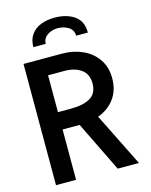

<svg xmlns="http://www.w3.org/2000/svg" viewBox="-136 -1023 871 1109"><g transform="rotate(-15 300.0 -468.5)"><path d="M58 -725H290Q355 -725 410.2 -700.2Q465.5 -675.5 498.5 -627.8Q531.5 -580 531.5 -513.5Q531.5 -441.5 495 -391.8Q458.5 -342 395.5 -319L554 0H427L280 -301H178V0H58ZM414 -514.5Q414 -570 375.2 -597.5Q336.5 -625 276 -625H178V-404.5H255Q330.5 -404.5 372.2 -429.5Q414 -454.5 414 -514.5ZM464 -804H393.5Q393.5 -838.5 365.8 -856Q338 -873.5 301 -873.5Q280.5 -873.5 260 -866Q239.5 -858.5 225.8 -842.8Q212 -827 212 -804H138Q138 -849.5 160 -879.5Q182 -909.5 218.2 -923.2Q254.5 -937 299 -937Q371 -937 417.5 -904.8Q464 -872.5 464 -804Z"/></g></svg>

Font: JuliaMono SemiBold
Style: Regular
Weight: 600
Monospace: yes
Designer: cormullion
Foundry: corm
Version: Version 0.055; ttfautohint (v1.8.4)